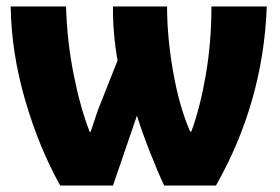

<svg xmlns="http://www.w3.org/2000/svg" viewBox="-20 -573 866 593"><path d="M633 -553Q633 -442 615.5 -341Q598 -240 571 -167H567Q533 -246 514.5 -352.5Q496 -459 496 -553H329Q328 -473 343 -386L292 -257Q284 -239 275.5 -212.5Q267 -186 260 -166H257Q228 -240 207.5 -343Q187 -446 184 -553H13Q15 -411 57.5 -264.5Q100 -118 166 0H329L403 -216Q418 -167 443 -103.5Q468 -40 487 0H647Q793 -257 804 -553Z"/></svg>

Font: Noto Sans UI SemiCondensed Black
Style: Regular
Weight: 900
Width: 4
Designer: Monotype Design Team
Foundry: Monotype Imaging Inc.
Version: 1.001